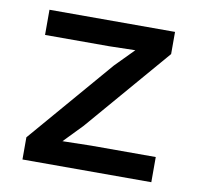

<svg xmlns="http://www.w3.org/2000/svg" viewBox="-63 -565 654 631"><g transform="rotate(10 264.5 -250.0)"><path d="M51 0V-74L293 -356L354 -418L267 -416H53V-500H472V-426L230 -144L170 -82L265 -84H481V0Z"/></g></svg>

Font: Elaine Sans Medium
Style: Regular
Weight: 500
Designer: Wei Huang
Foundry: Wei Huang
Version: Version 2.001;December 24, 2019;FontCreator 12.0.0.2547 64-b